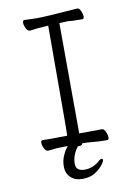

<svg xmlns="http://www.w3.org/2000/svg" viewBox="-95 -755 690 990"><g transform="rotate(-10 250.0 -260.0)"><path d="M88 -58 128 -57 216 -58 217 -107 218 -634Q158 -631 122 -625Q109 -625 101 -641.5Q93 -658 93 -671Q93 -684 103 -684Q110 -684 128.5 -683Q147 -682 168 -682Q215 -682 381 -695Q391 -695 398.5 -678.5Q406 -662 406 -649Q406 -636 397 -636Q340 -636 325 -639L277 -637L279 -59H284Q383 -59 397 -60Q409 -60 416.5 -42.5Q424 -25 424 -12.5Q424 0 416 0Q380 1 304 -6H285L284 -3Q281 5 271 5H261Q229 46 229 92Q229 130 275 130Q318 130 352 100Q362 90 370 90Q376 90 376 96Q376 106 360.5 125Q345 144 319.5 159.5Q294 175 255.5 175Q217 175 194 153Q171 131 171 96.5Q171 62 185 34Q194 14 203 3L210 -5H199Q173 -5 153 -4L107 1Q94 1 86 -15.5Q78 -32 78 -45Q78 -58 88 -58Z"/></g></svg>

Font: Moon Stars Kai HW Light
Style: Regular
Weight: 300
Designer: GuiWonder
Version: Version 1.101